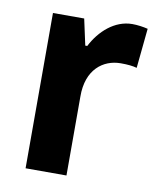

<svg xmlns="http://www.w3.org/2000/svg" viewBox="-68 -612 548 666"><g transform="rotate(10 205.5 -278.5)"><path d="M345 -557C283 -557 232 -510 204 -455H197L177 -547H67V0H211V-278C210 -374 268 -416 329 -416C354 -416 372 -414 386 -410L400 -550C384 -554 363 -557 345 -557Z"/></g></svg>

Font: Noto Sans Georgian SemiCondensed Bold
Style: Regular
Weight: 700
Width: 4
Designer: Monotype Design Team, Akaki Razmadze
Foundry: Google LLC
Version: Version 2.005